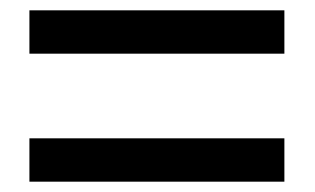

<svg xmlns="http://www.w3.org/2000/svg" viewBox="-20 -557 610 372"><path d="M37 -537V-453H531V-537ZM37 -289V-205H531V-289Z"/></svg>

Font: Alpha Sans Medium
Style: Regular
Weight: 500
Designer: [Spoqa Han Sans Neo] Dong-huui Kim  Younghwa Kang  Yujin Lee  [Noto Sans] Ryoko NISHIZUKA  (kana & ideographs); Paul D. 
Foundry: Spoqa (http://www.spoqa-han-sans.com)
Version: Version 1.100;hotconv 1.0.109;makeotfexe 2.5.65596